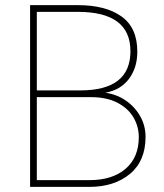

<svg xmlns="http://www.w3.org/2000/svg" viewBox="-20 -731 643 751"><path d="M329.6 0H97.7V-710.9H284.7Q392.6 -710.9 454.8 -667Q517.1 -623 517.1 -528.8Q517.1 -466.8 484.9 -423.1Q452.6 -379.4 392.1 -368.2Q436.5 -362.3 472.2 -337.6Q507.8 -313 528.6 -276.1Q549.3 -239.3 549.3 -195.8Q549.3 -101.1 488 -50.5Q426.8 0 329.6 0ZM284.7 -684.6H124V-377.4H294.4Q490.2 -377.4 490.2 -530.8Q490.2 -684.6 284.7 -684.6ZM522.9 -194.8Q522.9 -235.8 502.2 -271.5Q481.4 -307.1 439.5 -329.1Q397.5 -351.1 334.5 -351.1H124V-26.4H329.6Q419.4 -26.4 471.2 -70.8Q522.9 -115.2 522.9 -194.8Z"/></svg>

Font: Vazirmatn UI Thin
Style: Regular
Weight: 100
Designer: Saber Rastikerdar
Foundry: Saber Rastikerdar
Version: Version 33.003